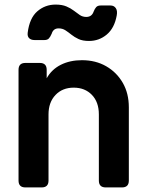

<svg xmlns="http://www.w3.org/2000/svg" viewBox="-20 -819 633 839"><path d="M91 0Q61 0 61 -30V-514Q61 -544 91 -544H154Q184 -544 184 -514V-477Q206 -516 246 -536Q286 -556 338 -556Q398 -556 444 -529.5Q490 -503 516.5 -457Q543 -411 543 -350V-30Q543 0 513 0H442Q412 0 412 -30V-319Q412 -373 381.5 -404.5Q351 -436 302 -436Q253 -436 222.5 -404Q192 -372 192 -319V-30Q192 0 162 0ZM369 -640Q341 -640 323 -648.5Q305 -657 292 -667.5Q279 -678 266 -686.5Q253 -695 236 -695Q213 -695 206 -672Q200 -658 193.5 -651Q187 -644 174 -644H131Q116 -644 107.5 -652Q99 -660 101 -676Q109 -740 143 -769.5Q177 -799 223 -799Q251 -799 270 -791Q289 -783 302.5 -772.5Q316 -762 328.5 -753.5Q341 -745 357 -745Q381 -745 389 -768Q394 -781 400.5 -788Q407 -795 420 -795H463Q478 -795 486 -783.5Q494 -772 490 -751Q480 -696 446.5 -668Q413 -640 369 -640Z"/></svg>

Font: Pitagon Sans Text
Style: Bold
Weight: 700
Designer: Travis Tran
Foundry: Pitagon
Version: Version 1.001; ttfautohint (v1.8.4.7-5d5b);gftools[0.9.26]